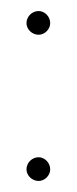

<svg xmlns="http://www.w3.org/2000/svg" viewBox="-20 -438 139 348"><path d="M50 -110C61 -110 71 -120 71 -131C71 -143 61 -153 50 -153C38 -153 28 -143 28 -131C28 -120 38 -110 50 -110ZM50 -375C61 -375 71 -385 71 -396C71 -408 61 -418 50 -418C38 -418 28 -408 28 -396C28 -385 38 -375 50 -375Z"/></svg>

Font: Advent Pro
Style: ExtraLight
Weight: 250
Designer: Andreas Kalpakidis
Foundry: Andreas Kalpakidis
Version: Version 2.002 2007